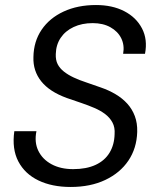

<svg xmlns="http://www.w3.org/2000/svg" viewBox="-20 -732 622 764"><path d="M261 12Q187 12 133 -14Q79 -40 53 -89.5Q27 -139 37 -210H125Q116 -166 132.5 -132Q149 -98 185 -78.5Q221 -59 271 -59Q324 -59 360.5 -76Q397 -93 416 -124.5Q435 -156 436 -198Q438 -225 427.5 -244.5Q417 -264 398.5 -278Q380 -292 355.5 -302.5Q331 -313 303 -322.5Q275 -332 246 -342Q177 -367 144 -408.5Q111 -450 113 -505Q114 -567 145.5 -613.5Q177 -660 233 -686Q289 -712 362 -712Q427 -712 474.5 -687.5Q522 -663 545 -619Q568 -575 557 -518H470Q476 -552 462.5 -579.5Q449 -607 419.5 -623.5Q390 -640 349 -640Q306 -640 273 -624.5Q240 -609 221.5 -581.5Q203 -554 202 -517Q201 -493 209.5 -476.5Q218 -460 234.5 -447Q251 -434 273.5 -423.5Q296 -413 323.5 -404Q351 -395 381 -384Q413 -373 440 -357Q467 -341 486.5 -319.5Q506 -298 516.5 -270Q527 -242 526 -207Q524 -142 491 -93Q458 -44 399 -16Q340 12 261 12Z"/></svg>

Font: DM Sans 18pt
Style: Italic
Weight: 400
Italic angle: -10°
Designer: Colophon Foundry, Jonny Pinhorn
Foundry: Colophon Foundry
Version: Version 4.004;gftools[0.9.30]